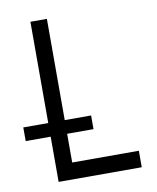

<svg xmlns="http://www.w3.org/2000/svg" viewBox="-109 -741 656 803"><g transform="rotate(-10 218.5 -340.0)"><path d="M75 0V-680H145V-70H428V0ZM-31 -192V-250H257V-192Z"/></g></svg>

Font: Teachers
Style: Regular
Weight: 400
Designer: Alfredo Marco Pradil, Chank Diesel
Version: Version 1.001